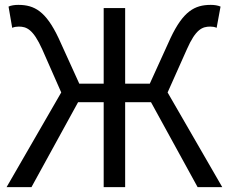

<svg xmlns="http://www.w3.org/2000/svg" viewBox="-20 -767 938 787"><path d="M7 0H109L300 -348H405V0H493V-348H599L790 0H891L667 -388L746 -565C782 -647 809 -658 842 -658C849 -658 860 -657 868 -653L884 -740C873 -745 858 -747 844 -747C778 -747 731 -721 679 -611L594 -424H493V-734H405V-424H305L220 -611C168 -721 121 -747 55 -747C41 -747 25 -745 15 -740L30 -653C39 -657 50 -658 57 -658C89 -658 116 -647 153 -565L231 -388Z"/></svg>

Font: DAIFUKU Sans JP
Style: Regular
Weight: 400
Designer: Original font ‘Source Han Sans JP’ : Ryoko NISHIZUKA  (kana, bopomofo & ideographs); Paul D. Hunt (Latin, Greek & Cyrill
Foundry: Daifuku
Version: Version 1.001